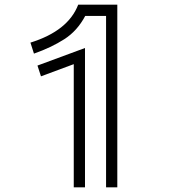

<svg xmlns="http://www.w3.org/2000/svg" viewBox="-20 -800 730 820"><path d="M433 -732H344Q310 -668 254.5 -632.5Q199 -597 125 -571L110 -618Q271 -668 314 -780H481V0H433ZM295 -526 155 -474 140 -520 343 -595V0H295Z"/></svg>

Font: Train One
Style: Regular
Weight: 400
Designer: Fontworks Inc.
Foundry: Fontworks Inc.
Version: Version 1.100